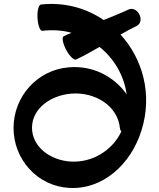

<svg xmlns="http://www.w3.org/2000/svg" viewBox="-20 -890 812 978"><path d="M368 -587C409 -606 448 -629 487 -651C561 -592 612 -505 625 -410C560 -502 450 -558 330 -547C171 -534 50 -400 49 -240C48 -78 171 58 331 67C505 78 649 -56 701 -227C758 -409 707 -590 594 -714C622 -730 650 -745 678 -759C697 -769 702 -795 689 -818C677 -841 652 -851 634 -841C593 -822 550 -805 508 -788C419 -849 308 -880 189 -867C177 -866 169 -836 171 -799C173 -762 184 -732 195 -733C247 -739 297 -736 344 -723C330 -718 317 -711 304 -705C294 -700 300 -669 317 -636C335 -603 358 -581 368 -587ZM341 -67C236 -73 143 -142 143 -240C144 -338 238 -404 342 -413C464 -423 581 -351 591 -236C592 -230 594 -225 598 -220C552 -123 450 -61 341 -67Z"/></svg>

Font: Nupuram Expanded Bold
Style: Regular
Weight: 700
Width: 7
Designer: Santhosh Thottingal (santhosh.thottingal@gmail.com)
Foundry: SMC
Version: Version 1.000